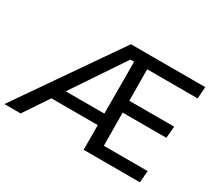

<svg xmlns="http://www.w3.org/2000/svg" viewBox="-166 -950 1306 1188"><g transform="rotate(30 487.0 -356.0)"><path d="M-30 0 463 -712H994L988 -628H485L517 -642L86 0ZM136 -176 181 -258H562L577 -176ZM536 0 534 -666H627L632 -84H945L938 0ZM573 -320 580 -404H950L942 -320Z"/></g></svg>

Font: Muli SemiBold
Style: Italic
Weight: 600
Italic angle: -4.541°
Designer: Vernon Adams
Foundry: Vernon Adams
Version: Version 2.100; ttfautohint (v1.8.1.43-b0c9)